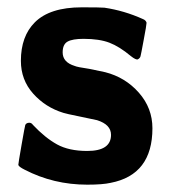

<svg xmlns="http://www.w3.org/2000/svg" viewBox="-20 -494 462 524"><path d="M218 -82Q283 -82 283 -126Q283 -154 245 -166Q242 -167 200 -175.5Q158 -184 153 -186Q104 -201 70.5 -238.5Q37 -276 37 -328Q37 -395 75 -433Q116 -474 203 -474Q254 -474 265 -473Q319 -465 370 -442Q378 -439 380 -432Q380 -426 372 -384Q365 -346 363.5 -340.5Q362 -335 356 -332Q351 -330 337 -341Q306 -367 278.5 -377.5Q251 -388 208 -388Q178 -388 164.5 -380.5Q151 -373 151 -351Q151 -324 184 -314Q190 -311 224 -306L267 -297Q322 -283 359 -241Q396 -199 396 -144Q396 -17 282 5Q260 10 218 10Q126 10 47 -31Q31 -39 30 -44Q30 -48 39 -99.5Q48 -151 49 -153Q52 -159 60 -159Q66 -159 70 -153Q103 -118 135.5 -100Q168 -82 218 -82Z"/></svg>

Font: MathJax_SansSerif
Style: Bold
Weight: 700
Version: Version 1.1